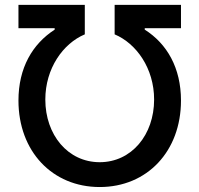

<svg xmlns="http://www.w3.org/2000/svg" viewBox="-20 -747 807 777"><path d="M54.7 -340.2C54.7 -134.9 191.4 9.9 383.5 9.9C575.6 9.9 712.4 -134.9 712.4 -340.2C712.4 -472.3 655.9 -570 565.7 -627.1V-632.8H712.4V-727.3H443.9V-608C532 -571 603.7 -470.2 603.7 -344.1C603.7 -201 512.1 -90.6 383.5 -90.6C255 -90.6 163.4 -201 163.4 -344.1C163.4 -470.2 235.1 -571 323.2 -608V-727.3H54.7V-632.8H201.3V-627.1C111.2 -568.9 54.7 -472.3 54.7 -340.2Z"/></svg>

Font: Magic Ui Pro Medium
Style: Regular
Weight: 500
Designer: Stefan Endress, Andreas Faust
Version: Version 1.000;FEAKit 1.0